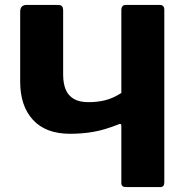

<svg xmlns="http://www.w3.org/2000/svg" viewBox="-20 -762 766 782"><path d="M493.5 0Q474.2 0 474.2 -16.1V-249.9Q474.2 -261.7 460.6 -254.6Q404.1 -232.4 359.4 -224.8Q314.6 -217.1 265.5 -217.1Q166.3 -217.1 114.3 -273.8Q62.2 -330.4 62.2 -429.2V-714.2Q62.2 -742 89 -742H215Q227.5 -742 232.3 -736.8Q237.2 -731.6 237.2 -718V-457.7Q237.2 -423 247.2 -398.1Q257.3 -373.1 280.1 -359.5Q302.8 -345.9 340.2 -345.9Q376.5 -345.9 408.3 -353.7Q440.1 -361.5 474.2 -383.3V-719.9Q474.2 -742 492.5 -742H630.6Q649.2 -742 649.2 -722.3V-19.3Q649.2 0 633.1 0Z"/></svg>

Font: Libre Franklin Thin
Style: Regular
Weight: 100
Designer: Pablo Impallari, Rodrigo Fuenzalida, Nhung Nguyen
Foundry: Impallari Type
Version: Version 3.000